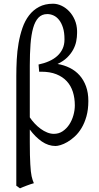

<svg xmlns="http://www.w3.org/2000/svg" viewBox="-20 -777 538 1041"><path d="M141.6 -140.6Q153.3 -123 168.5 -106.9Q183.6 -90.8 200.7 -78.4Q217.8 -65.9 236.1 -58.6Q254.4 -51.3 272 -51.3Q298.8 -51.3 319.8 -65.4Q340.8 -79.6 355.5 -101.8Q370.1 -124 377.9 -151.6Q385.7 -179.2 385.7 -205.6Q385.7 -245.6 375 -279.1Q364.3 -312.5 342 -336.7Q319.8 -360.8 285.4 -374.5Q251 -388.2 204.1 -388.2H192.4L189 -427.2Q219.7 -433.6 245.6 -445.1Q271.5 -456.5 290 -473.1Q308.6 -489.7 319.1 -512Q329.6 -534.2 329.6 -562.5V-564.5Q329.6 -601.1 321.5 -626.7Q313.5 -652.3 300.3 -668.9Q287.1 -685.5 270.5 -693.1Q253.9 -700.7 236.3 -700.7Q207 -700.7 188.5 -681.2Q169.9 -661.6 159.7 -625.2Q149.4 -588.9 145.5 -537.4Q141.6 -485.8 141.6 -421.9ZM459 -229.5Q459 -182.6 448.7 -146.2Q438.5 -109.9 422.1 -82.8Q405.8 -55.7 385.5 -37.1Q365.2 -18.6 345.5 -7.1Q325.7 4.4 308.6 9.5Q291.5 14.6 281.2 14.6Q242.2 14.6 206.5 -10Q170.9 -34.7 141.6 -74.7V-4.4Q141.6 34.2 142.3 63.2Q143.1 92.3 144.3 114Q145.5 135.7 147.2 151.4Q148.9 167 151.4 178.7Q153.8 190.4 157 199.2Q160.2 208 163.6 216.3Q156.2 218.3 146 221.7Q135.7 225.1 125 229.2Q114.3 233.4 104.2 237.3Q94.2 241.2 88.4 244.1L68.4 230V-364.7Q68.4 -408.2 70.8 -454.1Q73.2 -500 80.8 -543.5Q88.4 -586.9 101.8 -625.7Q115.2 -664.6 137.5 -693.6Q159.7 -722.7 191.7 -739.7Q223.6 -756.8 267.6 -756.8Q291 -756.8 314 -745.8Q336.9 -734.9 355.2 -715.6Q373.5 -696.3 385.3 -669.2Q397 -642.1 397.9 -609.9V-597.7Q397.9 -576.2 393.3 -553Q388.7 -529.8 376.5 -507.3Q364.3 -484.9 343.8 -464.8Q323.2 -444.8 292 -430.2Q327.6 -424.3 358.4 -408.9Q389.2 -393.6 411.4 -368.7Q433.6 -343.8 446.3 -309.1Q459 -274.4 459 -229.5Z"/></svg>

Font: Gentium Plus Phon
Style: Regular
Weight: 400
Designer: J. Victor Gaultney, Annie Olsen, Iska Routamaa, Becca Hirsbrunner
Foundry: SIL International
Version: Version 5.000